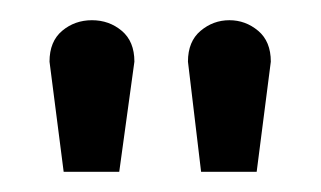

<svg xmlns="http://www.w3.org/2000/svg" viewBox="-20 -759 318 190"><path d="M166 -698 179 -589H234L248 -698Q248 -718 235.5 -728.5Q223 -739 207 -739Q191 -739 178.5 -728.5Q166 -718 166 -698ZM29 -698 43 -589H98L113 -698Q113 -718 100.5 -728.5Q88 -739 71 -739Q54 -739 41.5 -728.5Q29 -718 29 -698Z"/></svg>

Font: Advent Pro SemiBold
Style: Regular
Weight: 600
Designer: VivaRado, Andreas Kalpakidis
Foundry: VivaRado, Andreas Kalpakidis
Version: Version 3.000